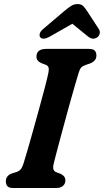

<svg xmlns="http://www.w3.org/2000/svg" viewBox="-20 -946 522 966"><path d="M249.5 -120Q245.5 -100.5 249.8 -91.5Q254 -82.5 266 -78.5L283.5 -72Q309 -60.5 309 -39Q309 -21 296.5 -10.5Q284 0 263 0H48Q25 0 17.2 -9.5Q9.5 -19 9.5 -34Q9 -48.5 17.8 -58.8Q26.5 -69 40 -73.5L61 -80Q76 -84.5 84.2 -94.2Q92.5 -104 98.5 -124Q106 -147.5 119 -192.5Q132 -237.5 147.5 -292.8Q163 -348 178.2 -403.8Q193.5 -459.5 205.8 -506.2Q218 -553 223.5 -580Q227 -596.5 224.2 -606.2Q221.5 -616 208 -621L189 -628Q163.5 -639 163.5 -661Q163.5 -700 213 -700H426.5Q449.5 -700 457.2 -690.8Q465 -681.5 465 -667Q465 -651.5 456 -641.8Q447 -632 432.5 -626.5L410.5 -619Q395.5 -614 388.5 -606.2Q381.5 -598.5 376 -580.5Q368.5 -556 356.5 -514.8Q344.5 -473.5 330.8 -424.2Q317 -375 303.5 -324.5Q290 -274 278.2 -230.5Q266.5 -187 258.8 -157.2Q251 -127.5 249.5 -120ZM469 -758Q448 -743.5 424.5 -761L344 -826.5L229 -761Q196 -743.5 183 -758Q177.5 -764 179.8 -775.5Q182 -787 196.5 -799.5L303 -890Q322 -906 337 -915.8Q352 -925.5 370.5 -925.5Q389 -925.5 398.5 -915.8Q408 -906 418.5 -890L477.5 -799.5Q485 -787 481.2 -775.5Q477.5 -764 469 -758Z"/></svg>

Font: Fraunces 9pt S100 SemiBold
Style: Italic
Weight: 600
Italic angle: -16°
Version: Version 1.000; ttfautohint (v1.8.3)